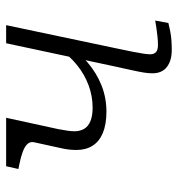

<svg xmlns="http://www.w3.org/2000/svg" viewBox="3 -580 580 626"><g transform="rotate(-90 293.0 -267.0)"><path d="M185 -367Q182 -351 180 -337.5Q178 -324 178 -314Q178 -296 186 -282.5Q194 -269 211.5 -262Q229 -255 255 -255Q292 -255 327.5 -268Q363 -281 394 -306Q425 -331 447 -365L465 -343Q438 -302 403 -272Q368 -242 327.5 -226Q287 -210 242 -210Q201 -210 173 -221.5Q145 -233 131 -255Q117 -277 117 -308Q117 -320 118.5 -333Q120 -346 124 -363L142 -445Q145 -458 137 -467Q129 -476 112 -482.5Q95 -489 70 -494L55 -497L64 -537H222ZM429 -67Q429 -55 436 -48.5Q443 -42 459 -42Q472 -42 486.5 -43.5Q501 -45 514.5 -47Q528 -49 539 -51L531 -8Q519 -5 504 -2Q489 1 473.5 2Q458 3 443 3Q408 3 387.5 -13Q367 -29 367 -60Q367 -73 369.5 -88.5Q372 -104 377 -126.5Q382 -149 389 -181L465 -537H524L449 -181Q442 -148 437.5 -125.5Q433 -103 431 -89Q429 -75 429 -67Z"/></g></svg>

Font: Roboto Serif ExtraLight
Style: Italic
Weight: 250
Italic angle: -10°
Designer: Greg Gazdowicz
Foundry: Commercial Type
Version: Version 1.008